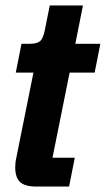

<svg xmlns="http://www.w3.org/2000/svg" viewBox="-20 -686 389 706"><path d="M114 0Q72 0 54 -16.5Q36 -33 36 -71Q36 -79 37 -88.5Q38 -98 40 -106L103 -419H38L59 -525H90Q116 -525 127.5 -535Q139 -545 145 -576L163 -666H285L257 -525H349L328 -419H236L173 -106H255L234 0Z"/></svg>

Font: IBM Plex Sans Cond
Style: Bold Italic
Weight: 700
Width: 3
Italic angle: -11°
Designer: Mike Abbink, Paul van der Laan, Pieter van Rosmalen
Foundry: Bold Monday
Version: Version 1.3